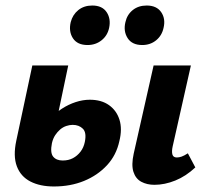

<svg xmlns="http://www.w3.org/2000/svg" viewBox="-20 -661 750 695"><path d="M175 14Q125 14 90 -4Q55 -22 41 -59Q27 -96 39 -152L97 -424H227L168 -143Q161 -108 172.5 -94Q184 -80 207 -80Q228 -80 244 -88.5Q260 -97 271.5 -112Q283 -127 287 -147Q294 -181 280 -195Q266 -209 243 -209Q232 -209 220 -205Q208 -201 198 -192.5Q188 -184 180 -172Q172 -160 168 -143L125 -175Q139 -205 159.5 -228.5Q180 -252 204 -267.5Q228 -283 254 -291.5Q280 -300 305 -300Q347 -300 374.5 -280.5Q402 -261 412.5 -227.5Q423 -194 412 -150Q401 -99 367 -62.5Q333 -26 284 -6Q235 14 175 14ZM539 8Q512 8 491.5 -3Q471 -14 463 -39Q455 -64 464 -105L536 -424H671L605 -131Q601 -113 604 -102Q607 -91 620 -91Q628 -91 637 -94Q646 -97 660 -106L687 -55Q653 -23 614.5 -7.5Q576 8 539 8ZM297 -498Q260 -498 244 -522.5Q228 -547 236 -581Q243 -608 263.5 -624.5Q284 -641 314 -641Q350 -641 366 -617Q382 -593 375 -560Q369 -532 347.5 -515Q326 -498 297 -498ZM495 -498Q458 -498 442 -523Q426 -548 434 -581Q440 -608 460.5 -624.5Q481 -641 511 -641Q547 -641 563.5 -617Q580 -593 572 -560Q566 -532 545 -515Q524 -498 495 -498Z"/></svg>

Font: Ysabeau Office ExtraBold
Style: Italic
Weight: 800
Italic angle: -12°
Designer: Christian Thalmann (Catharsis Fonts)
Version: Version 2.001;gftools[0.9.30]; featfreeze: tnum,lnum,ss02